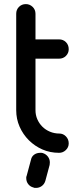

<svg xmlns="http://www.w3.org/2000/svg" viewBox="-20 -745 380 936"><path d="M131 34Q134 18 146.5 9Q159 0 176 0H182Q185 0 188 1Q204 6 213.5 18.5Q223 31 223 47Q223 50 222.5 52.5Q222 55 222 59L201 137Q196 153 183.5 162Q171 171 156 171H150Q147 171 143 169Q127 165 117.5 152.5Q108 140 108 124Q108 120 108 118L110 112ZM59 -678Q59 -698 72.5 -711.5Q86 -725 106 -725Q125 -725 139 -711.5Q153 -698 153 -678V-553H268Q288 -553 301.5 -539.5Q315 -526 315 -505Q315 -486 301.5 -472.5Q288 -459 268 -459H153V-208Q153 -184 162 -163.5Q171 -143 186.5 -127.5Q202 -112 223.5 -103Q245 -94 269 -94Q288 -94 301.5 -80Q315 -66 315 -46Q315 -27 301 -13.5Q287 0 268 0Q224 0 186.5 -16.5Q149 -33 120.5 -61.5Q92 -90 75.5 -127.5Q59 -165 59 -208Z"/></svg>

Font: VDS
Style: Regular
Weight: 400
Designer: artmaker
Foundry: artmaker
Version: Version 1.000 2009 initial release